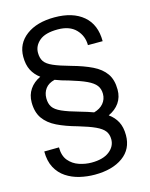

<svg xmlns="http://www.w3.org/2000/svg" viewBox="-139 -808 890 1138"><g transform="rotate(-15 306.5 -239.5)"><path d="M537.1 63Q537.1 147.9 472.2 194.8Q407.2 241.7 299.3 241.7Q252.4 241.7 207 231Q161.6 220.2 124.8 195.8Q87.9 171.4 66.2 130.9Q44.4 90.3 44.4 31.2L134.8 30.3Q134.8 82 159.9 112.1Q185.1 142.1 222.9 154.8Q260.7 167.5 299.3 167.5Q369.6 167.5 408.2 137.7Q446.8 107.9 446.8 64Q446.8 33.7 431.4 13.2Q416 -7.3 378.7 -24.7Q341.3 -42 275.4 -61.5Q204.1 -81.1 153.1 -106Q102.1 -130.9 74.7 -169.7Q47.4 -208.5 47.4 -269Q47.4 -314.5 70.8 -348.9Q94.2 -383.3 136.2 -402.8Q103.5 -426.8 86.4 -460.4Q69.3 -494.1 69.3 -542.5Q69.3 -623.5 134.3 -672.4Q199.2 -721.2 308.1 -721.2Q419.9 -721.2 483.9 -667Q547.9 -612.8 547.9 -510.7H457.5Q457.5 -567.4 419.2 -607.2Q380.9 -647 308.1 -647Q231.4 -647 195.6 -616.5Q159.7 -585.9 159.7 -543.5Q159.7 -510.7 173.6 -490Q187.5 -469.2 224.6 -452.9Q261.7 -436.5 330.1 -417.5Q402.8 -397.5 454.1 -372.6Q505.4 -347.7 532.2 -309.6Q559.1 -271.5 559.1 -210.4Q559.1 -164.1 535.4 -130.1Q511.7 -96.2 468.8 -76.7Q502 -53.2 519.5 -19.8Q537.1 13.7 537.1 63ZM311 -141.6Q332.5 -135.3 352.5 -129.2Q372.6 -123 390.1 -116.2Q427.7 -126.5 448.2 -151.1Q468.8 -175.8 468.8 -209Q468.8 -239.7 452.9 -260.7Q437 -281.7 399.2 -299.6Q361.3 -317.4 294.4 -337.4Q272.5 -343.3 252 -349.6Q231.4 -356 213.4 -363.3Q174.8 -354 156.2 -328.9Q137.7 -303.7 137.7 -270Q137.7 -237.3 151.9 -216.1Q166 -194.8 203.6 -178Q241.2 -161.1 311 -141.6Z"/></g></svg>

Font: Vazirmatn RD UI FD
Style: Regular
Weight: 400
Designer: Saber Rastikerdar
Foundry: Saber Rastikerdar
Version: Version 33.003